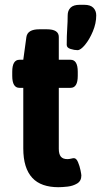

<svg xmlns="http://www.w3.org/2000/svg" viewBox="-20 -772 421 800"><path d="M223 8Q188 8 160.5 -1.5Q133 -11 114.5 -31Q96 -51 86.5 -81.5Q77 -112 77 -154V-406H61Q31 -406 31 -456V-473Q31 -523 61 -523H77L90 -618Q95 -650 144 -650H175Q225 -650 225 -618V-523H274Q304 -523 304 -473V-456Q304 -406 274 -406H225V-152Q225 -130 233.5 -119.5Q242 -109 261 -109Q268 -109 276 -111Q284 -113 288 -113Q298 -113 305 -96.5Q312 -80 315.5 -62.5Q319 -45 319 -41Q319 -18 301.5 -7.5Q284 3 261.5 5.5Q239 8 223 8ZM303 -563Q290 -563 274 -568Q258 -573 258 -585Q258 -623 260 -652.5Q262 -682 262 -708Q262 -728 274 -740Q286 -752 312 -752H331Q357 -752 369 -739.5Q381 -727 381 -708Q381 -675 367 -641.5Q353 -608 334.5 -585.5Q316 -563 303 -563Z"/></svg>

Font: Asap
Style: Regular
Weight: 400
Designer: Pablo Cosgaya
Foundry: Omnibus-Type
Version: Version 3.001